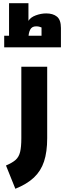

<svg xmlns="http://www.w3.org/2000/svg" viewBox="-20 -883 397 1188"><path d="M75 285 17 141Q57 124 77 106Q97 88 104.5 57Q112 26 112 -28V-470H272V-28Q272 57 252.5 116Q233 175 190 215.5Q147 256 75 285ZM36 -646V-863H156V-754Q169 -776 201.5 -788Q234 -800 266 -800Q308 -800 332.5 -780Q357 -760 357 -710V-646H237V-713Q231 -716 222.5 -718Q214 -720 203 -720Q177 -720 166.5 -699Q156 -678 156 -646ZM6 -590V-662H357V-590Z"/></svg>

Font: Changa ExtraBold
Style: Regular
Weight: 800
Designer: Eduardo Rodriguez Tunni
Foundry: Eduardo Rodriguez Tunni
Version: Version 3.002; ttfautohint (v1.8.2)